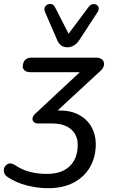

<svg xmlns="http://www.w3.org/2000/svg" viewBox="-63 -786 584 995"><path d="M-23 131.9Q-44 118.3 -43.3 96.7Q-42.7 75.2 -25.1 65.1Q-7.6 54.9 14.8 69.6Q50.4 93.9 91.5 104.5Q132.6 115.2 179.9 115.2Q257 115.2 298.3 75.1Q339.7 35 339.7 -36Q339.7 -85.9 305.3 -115.9Q271 -146 207.5 -146H134.4Q119.9 -146 111.8 -154Q103.7 -162.1 105.7 -174Q107.6 -186 119.5 -196.6L376.7 -436.2L374.8 -411.9H94.7Q73.6 -411.9 62.9 -422.4Q52.2 -432.9 55.5 -449.7Q61.6 -487.1 99.8 -487.1H436.3Q457.2 -487.1 468.1 -475.6Q479.1 -464 475.5 -446.9Q471.9 -429.8 453.5 -414.9L208.4 -188.4L186.3 -213.4H247.2Q305.1 -213.4 347.3 -190.3Q389.6 -167.1 411.5 -127.4Q433.4 -87.6 433.4 -39.6Q433.4 27 404.1 78.7Q374.7 130.5 319.3 159.9Q263.9 189.3 187.4 189.3Q131.3 189.3 75.9 175Q20.6 160.8 -23 131.9ZM233.7 -577.5 170.4 -723.7Q162.9 -741.6 172.5 -753.8Q182 -765.9 197.9 -765.5Q213.8 -765.1 221.9 -748.9L292.4 -611.2L396.9 -750.9Q407.9 -765.5 423.7 -764.9Q439.4 -764.3 446.3 -751.9Q453.1 -739.6 442.3 -722.7L348.6 -579.2Q336.6 -560.6 320.6 -550.8Q304.7 -540.9 286.5 -540.9Q249 -540.9 233.7 -577.5Z"/></svg>

Font: SN Pro Thin
Style: Italic
Weight: 200
Italic angle: -9°
Designer: Tobias Whetton
Foundry: Supernotes
Version: Version 1.003;Glyphs 3.3 (3324)